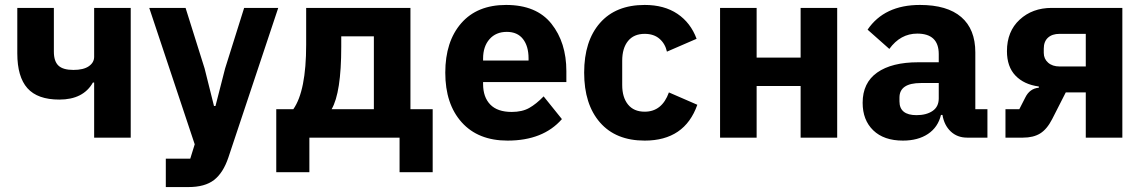

<svg xmlns="http://www.w3.org/2000/svg" viewBox="-20 -557 4631 777"><path d="M361 0V-223H356Q317 -154 220 -154Q132 -154 91 -200Q50 -246 50 -341V-525H198V-348Q198 -309 216.5 -291.5Q235 -274 277 -274Q318 -274 339.5 -289Q361 -304 361 -327V-525H509V0Z M891 -280 968 -525H1106L904 81Q883 143 846 171.5Q809 200 743 200H651V85H750L768 27L584 -525H731L808 -280L846 -128H852Z M1098 140V-115H1167Q1219 -189 1219 -376V-525H1641V-115H1731V140H1597V0H1232V140ZM1322 -115H1493V-410H1361V-368Q1361 -182 1322 -115Z M2034 12Q1915 12 1848.5 -62Q1782 -136 1782 -263Q1782 -389 1846.5 -463Q1911 -537 2028 -537Q2151 -537 2211.5 -461Q2272 -385 2272 -269V-225H1935V-217Q1935 -164 1964 -134Q1993 -104 2051 -104Q2093 -104 2121.5 -120Q2150 -136 2180 -167L2254 -75Q2178 12 2034 12ZM2031 -428Q1987 -428 1961 -398.5Q1935 -369 1935 -320V-312H2119V-321Q2119 -370 2096.5 -399Q2074 -428 2031 -428Z M2589 12Q2472 12 2408 -61.5Q2344 -135 2344 -263Q2344 -391 2408 -464Q2472 -537 2589 -537Q2668 -537 2721.5 -501Q2775 -465 2799 -400L2679 -348Q2672 -380 2649 -400Q2626 -420 2589 -420Q2545 -420 2521.5 -391Q2498 -362 2498 -311V-213Q2498 -163 2521.5 -134Q2545 -105 2589 -105Q2659 -105 2687 -183L2802 -133Q2751 12 2589 12Z M2894 0V-525H3042V-324H3220V-525H3368V0H3220V-209H3042V0Z M3976 0H3894Q3854 0 3827.5 -25Q3801 -50 3794 -92H3788Q3776 -42 3735.5 -15Q3695 12 3634 12Q3557 12 3514 -29.5Q3471 -71 3471 -141Q3471 -222 3530 -263.5Q3589 -305 3696 -305H3779V-338Q3779 -421 3692 -421Q3624 -421 3579 -359L3491 -437Q3559 -537 3703 -537Q3813 -537 3870 -488Q3927 -439 3927 -345V-115H3976ZM3689 -91Q3729 -91 3754 -108Q3779 -125 3779 -159V-221H3707Q3620 -221 3620 -162V-147Q3620 -91 3689 -91Z M4049 0V-115H4105L4129 -162Q4147 -199 4184 -202V-207Q4124 -215 4089.5 -251Q4055 -287 4055 -350Q4055 -430 4106.5 -477.5Q4158 -525 4236 -525H4522V0H4374V-183H4293L4238 -75Q4217 -34 4189.5 -17Q4162 0 4120 0ZM4268 -288H4374V-420H4268Q4238 -420 4221 -404.5Q4204 -389 4204 -360V-343Q4204 -319 4221.5 -303.5Q4239 -288 4268 -288Z"/></svg>

Font: Aneliza
Style: Bold
Weight: 700
Designer: Mike Abbink, Paul van der Laan, Pieter van Rosmalen
Foundry: Bold Monday
Version: Version 3.0